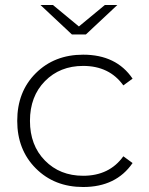

<svg xmlns="http://www.w3.org/2000/svg" viewBox="-20 -745 595 769"><path d="M324 -607H268L142 -725H192L296 -639L400 -725H450ZM313 -41Q418 -41 474 -119L511 -92Q445 4 313 4Q198 4 123.5 -70.5Q49 -145 49 -261Q49 -378 123.5 -452Q198 -526 313 -526Q446 -526 511 -430L474 -403Q418 -481 313 -481Q220 -481 160 -420Q100 -359 100 -261Q100 -163 160 -102Q220 -41 313 -41Z"/></svg>

Font: mBank Light
Style: Regular
Weight: 300
Designer: Julieta Ulanovsky
Foundry: Julieta Ulanovsky
Version: Version 7.200;PS 007.200;hotconv 1.0.88;makeotf.lib2.5.64775